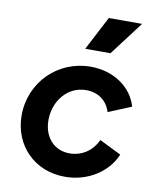

<svg xmlns="http://www.w3.org/2000/svg" viewBox="-90 -884 800 966"><g transform="rotate(10 310.0 -400.5)"><path d="M307 12C425 12 524 -53 563 -146L452 -201C426 -145 375 -108 310 -108C231 -108 177 -168 177 -255C177 -351 242 -436 339 -436C400 -436 446 -402 463 -346L580 -394C553 -490 459 -556 340 -556C173 -556 40 -424 40 -255C40 -102 152 12 307 12ZM297 -640H426L557 -813H387Z"/></g></svg>

Font: Mluvka Bold
Style: Italic
Weight: 700
Italic angle: -8°
Designer: Modified by Jiří Krblich, Original typeface by Gumpita Rahayu
Foundry: Gumpita Rahayu & Jiří Krblich
Version: Version 2.000;Glyphs 3.1.1 (3134)